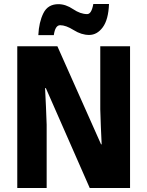

<svg xmlns="http://www.w3.org/2000/svg" viewBox="-20 -947 741 967"><path d="M635 0V-714H485V-397Q486 -356 488 -308.5Q490 -261 492 -220H489L269 -714H67V0H215V-319Q214 -360 211.5 -409.5Q209 -459 207 -503H211L432 0ZM529 -927H450Q441 -876 419 -876Q385 -876 348 -901Q311 -926 274 -926Q221 -926 198.5 -880.5Q176 -835 173 -770H251Q258 -820 283 -820Q312 -820 351 -795.5Q390 -771 429 -771Q469 -771 497.5 -809.5Q526 -848 529 -927Z"/></svg>

Font: Noto Sans Display SemiCondensed Extra
Style: Regular
Weight: 800
Width: 4
Designer: Monotype Design Team
Foundry: Monotype Imaging Inc.
Version: Version 1.900